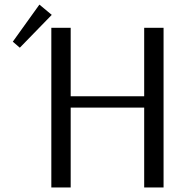

<svg xmlns="http://www.w3.org/2000/svg" viewBox="-20 -822 820 842"><path d="M36.1 0ZM36.1 -612.8ZM36.1 -612.8ZM152.8 -801.8 207 -756.8 66.9 -612.8 36.1 -639.2ZM205.1 0ZM290 -700.2V-399.9H612.3V-700.2H697.3V0H612.3V-350.1H290V0H205.1V-700.2Z"/></svg>

Font: Pfennig
Style: Medium
Weight: 500
Version: Version 20120410 ; ttfautohint (v0.8)